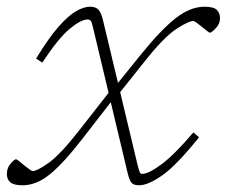

<svg xmlns="http://www.w3.org/2000/svg" viewBox="-46 -542 675 572"><path d="M547 -133Q479.5 -49 437.2 -19.5Q395 10 368.5 10Q353 10 346.5 3.2Q340 -3.5 334.5 -25.5L284 -237.5L199.5 -128.5Q142 -54.5 102 -22.2Q62 10 21 10Q-4 10 -14.8 1.5Q-25.5 -7 -25.5 -24Q-25.5 -42 -14.2 -54.8Q-3 -67.5 1.5 -67.5Q4 -67.5 11.2 -61.8Q18.5 -56 26.5 -49Q35 -42.5 41.8 -37.5Q48.5 -32.5 51.5 -32.5Q65 -32.5 99.5 -57.2Q134 -82 189.5 -153L277.5 -265.5L230 -464.5Q227 -477 224 -480.5Q221 -484 215 -484Q195.5 -484 162 -456.5Q128.5 -429 80 -355.5L61.5 -367.5Q99 -429 128.5 -462.5Q158 -496 181.2 -509Q204.5 -522 222 -522Q239 -522 247.2 -513.2Q255.5 -504.5 261 -481L305.5 -295L377 -383.5Q436.5 -456.5 479.2 -489.2Q522 -522 563 -522Q591 -522 600.2 -512.2Q609.5 -502.5 609.5 -488Q609.5 -471 596.8 -457.8Q584 -444.5 579.5 -444.5Q577.5 -444.5 570.2 -450.2Q563 -456 555 -462.5Q547 -469 539.8 -474.2Q532.5 -479.5 529.5 -479.5Q516 -479.5 479.5 -455.8Q443 -432 386.5 -361L312 -267.5L364 -50Q368 -34.5 370.2 -29.2Q372.5 -24 377.5 -24Q397 -24 435.5 -52.8Q474 -81.5 530 -147.5Z"/></svg>

Font: Newsreader 6pt ExtraLight
Style: Italic
Weight: 275
Italic angle: -17°
Designer: Hugues Gentile
Foundry: Production Type
Version: Version 1.003; ttfautohint (v1.8.3)